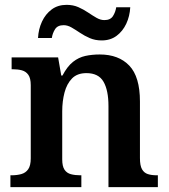

<svg xmlns="http://www.w3.org/2000/svg" viewBox="-20 -773 699 793"><path d="M23 0V-49H27Q50 -49 68 -54Q86 -59 96.5 -74Q107 -89 107 -119V-421Q107 -450 97 -464Q87 -478 70.5 -482.5Q54 -487 32 -487H28V-536H220L233 -461H238Q258 -499 281.5 -517.5Q305 -536 332.5 -542Q360 -548 392 -548Q470 -548 514 -502Q558 -456 558 -354V-120Q558 -89 566.5 -74Q575 -59 590.5 -54Q606 -49 628 -49H632V0H428V-335Q428 -400 407.5 -435.5Q387 -471 337 -471Q299 -471 277.5 -449Q256 -427 246.5 -391Q237 -355 237 -313V-115Q237 -86 246.5 -72Q256 -58 273 -53.5Q290 -49 312 -49H316V0ZM400 -606Q373 -606 351 -615.5Q329 -625 310.5 -637.5Q292 -650 275.5 -659.5Q259 -669 243 -669Q218 -669 207.5 -652.5Q197 -636 194 -616H137Q139 -653 153.5 -684Q168 -715 193.5 -734Q219 -753 255 -753Q282 -753 303.5 -743.5Q325 -734 343.5 -721.5Q362 -709 378.5 -699.5Q395 -690 411 -690Q436 -690 446.5 -706.5Q457 -723 460 -743H518Q516 -706 501.5 -675Q487 -644 461.5 -625Q436 -606 400 -606Z"/></svg>

Font: Noto Serif Armenian SemiBold
Style: Regular
Weight: 600
Version: Version 2.007